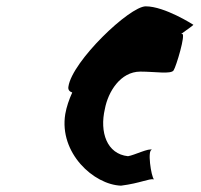

<svg xmlns="http://www.w3.org/2000/svg" viewBox="-20 -886 635 606"><path d="M196 -613C194 -603 199 -597 208 -594C198 -572 190 -549 186 -526C166 -403 276 -303 362 -300C424 -308 450 -323 466 -320C457 -328 444 -416 460 -413C451 -420 404 -396 384 -393C317 -400 294 -469 311 -542C321 -596 360 -660 423 -660C470 -660 520 -651 528 -664C536 -676 567 -779 555 -779H552C574 -795 593 -808 590 -808C590 -808 500 -866 440 -866C389 -866 208 -693 196 -613Z"/></svg>

Font: Ampere
Style: SuCndIta
Weight: 400
Version: Version 1